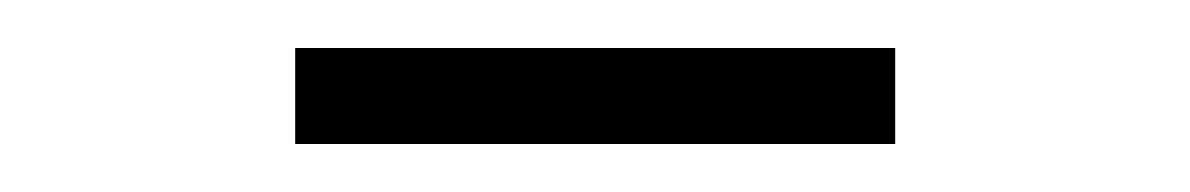

<svg xmlns="http://www.w3.org/2000/svg" viewBox="-20 -730 496 80"><path d="M103 -670H353V-710H103Z"/></svg>

Font: Plus Jakarta Sans ExtraLight
Style: Regular
Weight: 200
Designer: Gumpita Rahayu
Foundry: Tokotype
Version: Version 2.004; ttfautohint (v1.8.3)